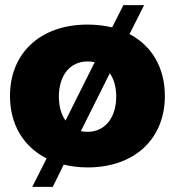

<svg xmlns="http://www.w3.org/2000/svg" viewBox="-20 -647 683 750"><path d="M486 -514 543 -627H462L418 -540C389 -547 356 -551 322 -551C139 -551 19 -441 19 -272C19 -160 72 -74 162 -28L106 83H186L229 -4C258 3 289 7 322 7C505 7 624 -104 624 -272C624 -383 573 -468 486 -514ZM210 -270C210 -353 254 -407 322 -407C332 -407 341 -406 350 -404L236 -176C219 -199 210 -232 210 -270ZM322 -132C313 -132 304 -133 296 -135L409 -361C425 -338 434 -307 434 -270C434 -186 389 -132 322 -132Z"/></svg>

Font: Montserrat ExtraBold
Style: Regular
Weight: 800
Designer: Julieta Ulanovsky
Foundry: Julieta Ulanovsky
Version: Version 4.000